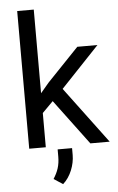

<svg xmlns="http://www.w3.org/2000/svg" viewBox="-62 -792 639 1042"><g transform="rotate(-5 257.0 -271.0)"><path d="M162.6 -750H72.3V0H162.6V-186.5L221.7 -246.1L405.3 0H510.7L281.2 -307.6L490.2 -528.3H380.4L208.5 -348.6L162.6 -294.4ZM304.2 17.1H225.6V56.6C225.6 104 213.4 138.2 189.5 175.3L238.8 207.5C280.8 170.9 304.2 107.4 304.2 54.7Z"/></g></svg>

Font: Bert Sans
Style: Regular
Weight: 400
Designer: Christian Robertson (Google), Cristiano Sobral
Foundry: Google, Cristiano Sobral
Version: Version 3.101